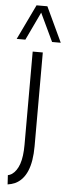

<svg xmlns="http://www.w3.org/2000/svg" viewBox="-105 -820 373 1059"><g transform="rotate(5 82.0 -291.0)"><path d="M110 -15Q110 155 20 197Q1 205 -20 208L-23 157Q-12 155 -1 148Q26 129 40 88.5Q54 48 54 -18V-534H110ZM-40 -596 53 -790H113L204 -596H156L82 -752L8 -596Z"/></g></svg>

Font: Georama SemiCondensed Light
Style: Regular
Weight: 300
Width: 4
Designer: Jean-Baptiste Levee
Foundry: Production Type
Version: Version 1.000